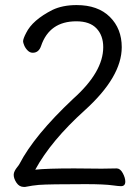

<svg xmlns="http://www.w3.org/2000/svg" viewBox="-20 -733 540 757"><path d="M74 4Q56 4 45 -12.5Q34 -29 34 -44Q34 -51 38 -59Q42 -67 47.5 -73.5Q53 -80 57 -87Q115 -199 268 -343Q387 -449 387 -547Q387 -593 360.5 -621Q334 -649 281 -649Q175 -649 142 -552Q133 -525 109 -525Q98 -525 89 -534Q80 -543 75.5 -554Q71 -565 71 -570Q71 -580 83 -603Q108 -654 187 -694Q227 -713 282 -713Q366 -713 413 -666.5Q460 -620 460 -547Q460 -430 314 -298Q181 -178 119 -64Q165 -69 273 -69L381 -68L440 -69Q454 -69 464 -50.5Q474 -32 474 -17Q474 1 457 1Q448 1 426 -2Q391 -7 317 -7Q173 -7 133 -4Q109 -2 79 4Z"/></svg>

Font: LXGW WenKai Mono TC
Style: Regular
Weight: 400
Designer: LXGW / Fontworks Inc.
Foundry: LXGW / Fontworks Inc.
Version: Version 1.330